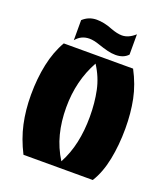

<svg xmlns="http://www.w3.org/2000/svg" viewBox="-132 -804 784 898"><g transform="rotate(20 260.5 -355.5)"><path d="M89 0Q55 -67 40.5 -133.5Q26 -200 26 -276Q26 -357 41 -428Q56 -499 88 -554H433Q468 -488 481.5 -421.5Q495 -355 495 -278Q495 -196 480.5 -123.5Q466 -51 434 0ZM266 -32Q294 -84 307 -144Q320 -204 320 -273Q320 -342 307.5 -402Q295 -462 260 -516Q201 -410 201 -277Q201 -207 216.5 -146.5Q232 -86 266 -32ZM127 -584V-684Q156 -711 196 -711Q213 -711 233 -707Q253 -703 275 -694Q307 -682 330 -682Q363 -682 395 -711V-610Q373 -586 333 -586Q314 -586 292 -591.5Q270 -597 247 -605Q216 -616 194 -616Q153 -616 127 -584Z"/></g></svg>

Font: Tac One
Style: Regular
Weight: 400
Designer: Oluseyi Olusanya, David Udoh, Eyiyemi Adegbite, Mirko Velimirović
Version: Version 1.003; ttfautohint (v1.8.4.7-5d5b)